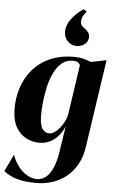

<svg xmlns="http://www.w3.org/2000/svg" viewBox="-80 -844 693 1139"><g transform="rotate(5 266.0 -274.5)"><path d="M455.5 9Q446.5 71.5 421 117Q395.5 162.5 358 192.2Q320.5 222 275 236.5Q229.5 251 180 251Q134 251 98.2 244.8Q62.5 238.5 35.2 226.5Q8 214.5 -14 197L34.5 95.5Q48.5 135.5 71.8 165.2Q95 195 123.8 211.2Q152.5 227.5 181 227.5Q213.5 227.5 237.2 207Q261 186.5 277 148.5Q293 110.5 301 59L325.5 -100.5Q314.5 -72 294.2 -46.5Q274 -21 244.8 -4.8Q215.5 11.5 175.5 11.5Q135 11.5 97.8 -8Q60.5 -27.5 37.2 -69.5Q14 -111.5 14 -178.5Q14 -232.5 27.2 -282.2Q40.5 -332 66.5 -374.2Q92.5 -416.5 131.5 -447.8Q170.5 -479 222 -496.5Q273.5 -514 337 -514Q369.5 -514 394.8 -507.8Q420 -501.5 441 -492.5L532.5 -511ZM377.5 -466.5Q375 -475.5 365.2 -483Q355.5 -490.5 334 -490.5Q296.5 -490.5 269 -468Q241.5 -445.5 223.2 -408Q205 -370.5 194.2 -325.2Q183.5 -280 178.8 -234.5Q174 -189 174 -151Q174 -119 179 -99Q184 -79 192.5 -68Q201 -57 211 -53Q221 -49 231 -49Q252 -49 273 -67.5Q294 -86 310.2 -113Q326.5 -140 333 -166ZM347.5 -579.5Q316.5 -579.5 294.5 -601.8Q272.5 -624 272.5 -658.5Q272.5 -690 289.5 -718Q306.5 -746 329.5 -767.5Q352.5 -789 370.5 -800H371.5L388.5 -788.5V-785Q375 -771.5 368.2 -756.5Q361.5 -741.5 361.5 -729Q361.5 -714.5 366.5 -705.8Q371.5 -697 388.5 -685.5Q401.5 -677 409.2 -665.8Q417 -654.5 417 -640Q417 -621 406.8 -607.2Q396.5 -593.5 381.2 -586.5Q366 -579.5 351 -579.5Z"/></g></svg>

Font: Merriweather 144pt ExtraBold
Style: Italic
Weight: 800
Italic angle: -7.8°
Version: Version 2.101